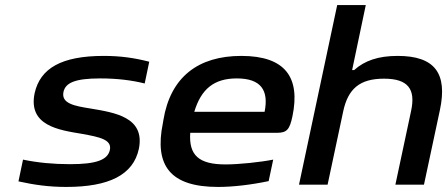

<svg xmlns="http://www.w3.org/2000/svg" viewBox="-20 -730 1768 759"><path d="M303 -201C375 -188 424 -178 414 -136C405 -98 361 -81 257 -81C190 -81 128 -87 71 -99L53 -13C116 1 174 9 242 9C410 9 507 -38 529 -142C554 -267 433 -285 338 -301C276 -311 221 -320 231 -367C239 -402 275 -420 376 -420C442 -420 500 -413 552 -400L570 -486C512 -501 457 -509 390 -509C223 -509 139 -460 117 -362C90 -233 213 -216 303 -201Z M1136 -270C1168 -423 1109 -509 934 -509C764 -509 654 -426 626 -256L624 -244C589 -74 654 9 842 9C900 9 970 1 1042 -14L1060 -99C1010 -89 924 -80 872 -80C766 -80 726 -116 732 -205H1075C1114 -205 1125 -218 1136 -270ZM748 -288C775 -378 826 -420 916 -420C1012 -420 1043 -373 1026 -288Z M1313 -710 1162 0H1275L1337 -291C1356 -378 1401 -419 1498 -419C1593 -419 1624 -378 1605 -291L1543 0H1656L1719 -295C1750 -441 1698 -509 1552 -509C1475 -509 1421 -490 1380 -453H1372L1426 -710Z"/></svg>

Font: LT Wave Medium
Style: Italic
Weight: 500
Designer: Daniel Lyons
Version: Version 2.5 (Glyphs App)